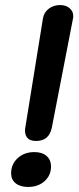

<svg xmlns="http://www.w3.org/2000/svg" viewBox="-20 -730 311 760"><path d="M79 -213Q79 -220 80 -224L150 -657Q154 -681 173 -695.5Q192 -710 218 -710Q241 -710 255.5 -697.5Q270 -685 270 -667Q270 -660 269 -657L185 -224Q174 -172 123 -172Q100 -172 89.5 -183Q79 -194 79 -213ZM24 -44Q24 -80 50 -104Q76 -128 116 -128Q147 -128 164.5 -112.5Q182 -97 182 -71Q182 -36 156.5 -13Q131 10 91 10Q60 10 42 -4.5Q24 -19 24 -44Z"/></svg>

Font: Kodchasan SemiBold
Style: Italic
Weight: 600
Italic angle: -10°
Version: Version 1.000; ttfautohint (v1.6)